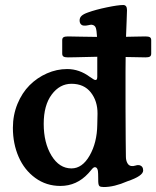

<svg xmlns="http://www.w3.org/2000/svg" viewBox="-20 -733 626 770"><path d="M31.7 -220.2Q31.7 -271.5 50 -316.2Q68.4 -360.8 98.6 -391.1Q128.9 -421.4 168.2 -438.7Q207.5 -456.1 249.5 -456.1Q298.3 -456.1 340.8 -424.3Q344.2 -422.4 348.4 -419.4Q352.5 -416.5 354.5 -415.3Q356.4 -414.1 358.6 -413.1Q360.8 -412.1 363.3 -412.1Q370.1 -412.1 370.1 -424.8V-471.7V-505.4Q351.6 -504.9 326.4 -504.4Q301.3 -503.9 283.9 -503.4Q266.6 -502.9 252.4 -502.9Q240.2 -502.9 234.9 -506.1Q229.5 -509.3 229.5 -518.1V-571.8Q229.5 -580.6 234.9 -583.7Q240.2 -586.9 252.4 -586.9Q269 -586.9 307.1 -585.9Q345.2 -585 369.1 -585Q367.7 -610.8 364.3 -621.1Q360.4 -632.3 347.7 -633.8Q343.8 -634.3 333.7 -631.8Q323.7 -629.4 315.9 -630.4Q308.6 -630.9 304 -636.2Q299.3 -641.6 299.3 -651.4Q299.3 -662.1 307.1 -669.4Q314.9 -676.8 333 -683.1Q363.8 -694.3 408.7 -703.6Q453.6 -712.9 474.1 -712.9Q489.3 -712.9 489.3 -692.4Q489.3 -681.2 487.8 -647.9Q486.3 -614.7 485.4 -585.4Q497.1 -585.4 523.7 -586.2Q550.3 -586.9 563.5 -586.9Q575.7 -586.9 581.1 -583.7Q586.4 -580.6 586.4 -571.8V-518.1Q586.4 -509.3 581.1 -506.1Q575.7 -502.9 563.5 -502.9Q550.3 -502.9 522.9 -503.7Q495.6 -504.4 483.9 -504.4Q483.4 -487.3 483.4 -446.8V-301.8Q483.4 -237.8 484.1 -171.9Q484.9 -106 484.9 -104.5Q484.9 -90.8 490.2 -80.1Q495.6 -69.3 505.4 -67.4Q514.2 -65.9 522.5 -68.8Q530.8 -71.8 537.6 -70.8Q554.2 -67.4 554.2 -49.3Q554.2 -27.3 490.7 -5.9Q438 17.1 396.5 17.1Q382.8 17.1 378.7 13.2Q374.5 9.3 374 -4.4Q374 -9.8 373.8 -19.5Q373.5 -29.3 373.5 -35.6Q373.5 -62.5 360.4 -62.5Q357.9 -62.5 355.2 -60.8Q352.5 -59.1 350.3 -56.6Q348.1 -54.2 343.3 -48.3Q338.4 -42.5 334 -37.6Q287.6 12.7 222.2 12.7Q165.5 12.7 121.6 -19.3Q77.6 -51.3 54.7 -104Q31.7 -156.7 31.7 -220.2ZM266.6 -57.6Q310.1 -57.6 339.6 -109.4Q369.1 -161.1 370.1 -232.4L371.1 -276.4Q371.6 -327.6 344.2 -362.3Q316.9 -397 266.6 -397Q219.7 -397 187.5 -354Q155.3 -311 155.3 -236.3Q155.3 -160.2 186.5 -108.9Q217.8 -57.6 266.6 -57.6Z"/></svg>

Font: Cooper* SemiBold
Style: Regular
Weight: 600
Designer: Owen Earl
Foundry: indestructible type*
Version: Version 0.001